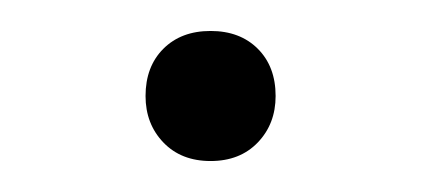

<svg xmlns="http://www.w3.org/2000/svg" viewBox="-20 -349 272 124"><path d="M74 -287Q74 -306 85.5 -317.5Q97 -329 116 -329Q135 -329 146.5 -317.5Q158 -306 158 -287Q158 -269 146.5 -257Q135 -245 116 -245Q97 -245 85.5 -257Q74 -269 74 -287Z"/></svg>

Font: Post Grotesk Light
Style: Light
Weight: 300
Version: Version 1.0